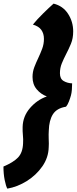

<svg xmlns="http://www.w3.org/2000/svg" viewBox="-84 -834 434 1086"><path d="M-42.5 233Q-50.5 219 -57.5 184.2Q-64.5 149.5 -64.5 108Q-8.5 84.5 18 56.8Q44.5 29 46.5 -23Q47.5 -35 47 -46.5Q46.5 -58 45.5 -70Q44.5 -81 44 -92.2Q43.5 -103.5 44 -116Q45.5 -176.5 85.8 -223Q126 -269.5 181 -288.5Q147 -301 123.5 -329Q100 -357 100 -398.5Q100 -427.5 110 -453.8Q120 -480 132.5 -506Q144.5 -531.5 154.5 -558Q164.5 -584.5 164.5 -614Q164.5 -644 149.8 -664.8Q135 -685.5 102 -695Q125.5 -724 159.2 -757.2Q193 -790.5 219 -813.5Q272 -800.5 301 -755.8Q330 -711 330 -656Q330 -617 317.2 -586.2Q304.5 -555.5 289.5 -527Q276 -501 265.5 -475.2Q255 -449.5 255 -419.5Q255 -388 276 -375.8Q297 -363.5 324 -362.5Q324 -343.5 322.5 -326Q321 -308.5 317.5 -295Q313 -278.5 305.8 -259.8Q298.5 -241 289.5 -230.5Q237 -222 215.2 -187.5Q193.5 -153 192 -95.5Q190.5 -75.5 191.5 -47.5Q193 -19.5 191.5 -1Q190 57.5 155.5 107Q121 156.5 68 189.8Q15 223 -42.5 233Z"/></svg>

Font: Grandstander ExtraBold
Style: Italic
Weight: 800
Italic angle: -15°
Designer: Tyler Finck
Foundry: Etcetera Type Co
Version: Version 1.200; ttfautohint (v1.8.3)